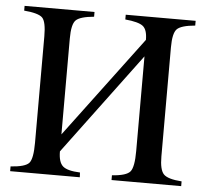

<svg xmlns="http://www.w3.org/2000/svg" viewBox="-49 -714 821 766"><g transform="rotate(5 361.5 -331.0)"><path d="M704 0H425V-19Q483 -23 498 -41.5Q513 -60 513 -124V-503L210 -96Q210 -53 228 -37Q246 -21 297 -19L298 0H19V-19Q78 -23 93 -40.5Q108 -58 108 -122V-548Q108 -606 92.5 -622Q77 -638 19 -643V-662H299V-643Q243 -638 226.5 -621.5Q210 -605 210 -548V-164L513 -569Q513 -610 495 -624Q477 -638 424 -643V-662H704V-643Q648 -638 631.5 -621.5Q615 -605 615 -548V-111Q615 -58 631.5 -40.5Q648 -23 704 -19Z"/></g></svg>

Font: STIX
Style: Regular
Weight: 400
Designer: MicroPress Inc., with final additions and corrections provided by Coen Hoffman, Elsevier (retired)
Version: Version 1.1.1